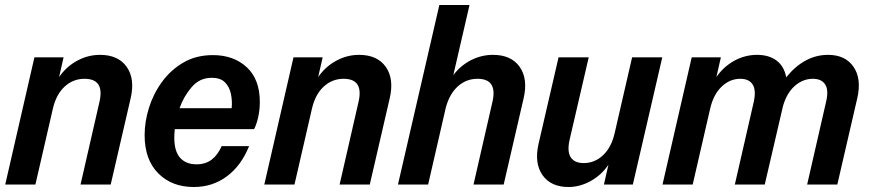

<svg xmlns="http://www.w3.org/2000/svg" viewBox="-20 -740 3491 770"><path d="M1 0 118 -510H235L217 -431Q246 -473 289.5 -496.5Q333 -520 381 -520Q454 -520 488 -472Q522 -424 504 -346L424 0H303L379 -332Q400 -424 319 -424Q273 -424 239 -392.5Q205 -361 192 -304L122 0Z M757 10Q669 10 614.5 -45Q560 -100 560 -198Q560 -252 577.5 -308Q595 -364 630 -412Q665 -460 716 -489.5Q767 -519 834 -519Q917 -519 969.5 -470.5Q1022 -422 1022 -331Q1022 -300 1015.5 -270.5Q1009 -241 999 -222H681Q679 -204 679 -188Q679 -133 702.5 -107Q726 -81 768 -81Q804 -81 828.5 -99.5Q853 -118 869 -154H979Q947 -75 889.5 -32.5Q832 10 757 10ZM829 -428Q781 -428 749 -391Q717 -354 700 -306H909Q912 -335 906 -363.5Q900 -392 882 -410Q864 -428 829 -428Z M1040 0 1157 -510H1274L1256 -431Q1285 -473 1328.5 -496.5Q1372 -520 1420 -520Q1493 -520 1527 -472Q1561 -424 1543 -346L1463 0H1342L1418 -332Q1439 -424 1358 -424Q1312 -424 1278 -392.5Q1244 -361 1231 -304L1161 0Z M1576 0 1742 -720H1863L1798 -439Q1828 -478 1869.5 -499Q1911 -520 1957 -520Q2030 -520 2064 -472Q2098 -424 2080 -346L2000 0H1879L1955 -332Q1976 -424 1895 -424Q1850 -424 1816.5 -394Q1783 -364 1768 -309L1697 0Z M2260 10Q2189 10 2155.5 -38Q2122 -86 2140 -164L2220 -510H2341L2264 -178Q2254 -132 2269 -109Q2284 -86 2321 -86Q2365 -86 2398.5 -117.5Q2432 -149 2445 -206L2515 -510H2636L2518 0H2402L2420 -79Q2391 -37 2348 -13.5Q2305 10 2260 10Z M2637 0 2754 -510H2871L2853 -431Q2882 -473 2925 -496.5Q2968 -520 3016 -520Q3064 -520 3094.5 -497Q3125 -474 3133 -430Q3206 -520 3301 -520Q3370 -520 3403 -472Q3436 -424 3418 -346L3338 0H3217L3293 -332Q3304 -378 3289.5 -401Q3275 -424 3240 -424Q3200 -424 3167.5 -395.5Q3135 -367 3120 -314L3047 0H2927L3003 -332Q3013 -378 2998.5 -401Q2984 -424 2949 -424Q2907 -424 2874 -392.5Q2841 -361 2828 -304L2758 0Z"/></svg>

Font: Instrument Sans SemiCondensed SemiBold Italic
Style: Regular
Weight: 600
Width: 4
Italic angle: -13°
Designer: Rodrigo Fuenzalida
Foundry: fragTYPE
Version: Version 1.000; ttfautohint (v1.8.4.7-5d5b);gftools[0.9.28]